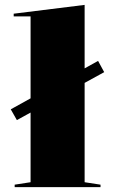

<svg xmlns="http://www.w3.org/2000/svg" viewBox="-20 -765 463 785"><path d="M49 -274 24 -318 381 -516 406 -470ZM326 -20 391 -10V0H40V-10L105 -20V-698H36V-709L326 -745Z"/></svg>

Font: Kalnia SemiExpanded Medium
Style: Regular
Weight: 500
Width: 6
Designer: Frida Medrano
Foundry: Frida Medrano
Version: Version 1.105